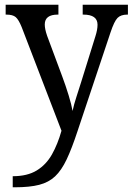

<svg xmlns="http://www.w3.org/2000/svg" viewBox="-20 -556 563 815"><path d="M34 192Q96 192 136 167.5Q176 143 200.5 99.5Q225 56 241 -1L72 -441Q59 -473 46.5 -483.5Q34 -494 7 -494H4V-536H228V-494H225Q170 -494 170 -452Q170 -433 180 -404L244 -232Q259 -192 271.5 -151Q284 -110 288 -85Q294 -113 304 -143.5Q314 -174 324 -206L385 -402Q394 -430 394 -451Q394 -494 334 -494H331V-536H523V-494H520Q493 -494 479 -480Q465 -466 449 -418L309 1Q285 74 263 120.5Q241 167 214 192.5Q187 218 146.5 228.5Q106 239 43 239H34Z"/></svg>

Font: Noto Serif Lao SemCond
Style: Regular
Weight: 400
Width: 4
Designer: Monotype Design Team
Foundry: Monotype Imaging Inc.
Version: Version 2.004; ttfautohint (v1.8.4.7-5d5b)